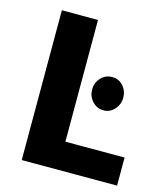

<svg xmlns="http://www.w3.org/2000/svg" viewBox="-98 -705 668 780"><g transform="rotate(15 236.0 -315.0)"><path d="M66 -630H218V-118H467V0H66ZM268 -351Q268 -380 287 -400.5Q306 -421 335 -421Q362 -421 380.5 -400.5Q399 -380 399 -351Q399 -323 380 -302Q361 -281 335 -281Q306 -281 287 -302Q268 -323 268 -351Z"/></g></svg>

Font: Mukta Malar ExtraBold
Style: Regular
Weight: 800
Designer: Aadarsh Rajan, Girish Dalvi, Yashodeep Gholap
Foundry: Ek Type
Version: Version 2.538;PS 1.000;hotconv 16.6.51;makeotf.lib2.5.65220;